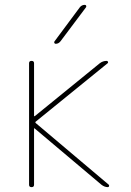

<svg xmlns="http://www.w3.org/2000/svg" viewBox="-20 -770 540 790"><path d="M209 -589.8Q205.1 -589.8 203.6 -593.3Q202.1 -596.7 204.1 -599.6L308.6 -740.2Q316.4 -750 329.1 -750Q333 -750 334.5 -746.6Q335.9 -743.2 334 -740.2L228.5 -599.6Q220.7 -589.8 209 -589.8ZM99.6 -9.8V-509.8Q99.6 -519.5 109.9 -519.5Q120.1 -519.5 120.1 -509.8V-293Q120.1 -292 121.1 -292H123L390.6 -509.8Q403.3 -519.5 418.9 -519.5Q422.9 -519.5 424.3 -515.6Q425.8 -511.7 422.9 -509.8L127 -269.5Q124 -266.6 127 -263.7L427.7 -9.8Q429.7 -7.8 428.7 -3.9Q427.7 0 423.8 0Q410.2 0 397.5 -9.8L123 -241.2Q122.1 -242.2 121.1 -242.2Q120.1 -242.2 120.1 -241.2V-9.8Q120.1 0 109.9 0Q99.6 0 99.6 -9.8Z"/></svg>

Font: Rounded-X Mgen+ 1m thin
Style: Regular
Weight: 100
Designer: [Source Han Sans]
Ryoko NISHIZUKA  (kana & ideographs); Paul D. Hunt (Latin, Greek & Cyrillic); Wenlong ZHANG  (bopomofo
Version: Version 1.059.20150602